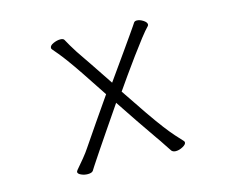

<svg xmlns="http://www.w3.org/2000/svg" viewBox="-101 -850 1202 1004"><g transform="rotate(-15 500.0 -347.5)"><path d="M497 -312Q443 -233 408 -181.5Q373 -130 351.5 -98Q330 -66 318.5 -48.5Q307 -31 300 -20.5Q293 -10 287 0Q280 10 258 10Q240 10 223 2.5Q206 -5 206 -15Q206 -18 211 -25Q232 -49 254 -76Q276 -103 289 -123Q327 -179 369.5 -241Q412 -303 458 -369Q403 -453 367.5 -505.5Q332 -558 309.5 -588.5Q287 -619 272.5 -636.5Q258 -654 246 -668Q242 -672 242 -677Q242 -690 262 -699Q282 -708 300 -708Q316 -708 321 -700Q338 -668 366 -624Q395 -581 432.5 -526Q470 -471 504 -419Q566 -506 602.5 -558Q639 -610 658 -637Q677 -664 685 -676Q693 -688 697 -694Q702 -700 712 -700Q728 -700 746 -688.5Q764 -677 764 -665Q764 -660 760 -656Q744 -640 716 -604Q688 -568 655.5 -523.5Q623 -479 592.5 -436Q562 -393 540 -361Q596 -277 635 -220.5Q674 -164 701.5 -128Q729 -92 749.5 -69Q770 -46 787 -28Q791 -24 791 -19Q791 -8 771.5 2.5Q752 13 734 13Q719 13 711 4Q701 -10 685 -35Q669 -60 653 -82Q616 -135 576 -194Q536 -253 497 -312Z"/></g></svg>

Font: Moon Stars Kai T
Style: Regular
Weight: 400
Designer: GuiWonder
Version: Version 1.101